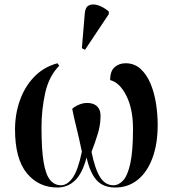

<svg xmlns="http://www.w3.org/2000/svg" viewBox="-20 -826 771 856"><path d="M236 10Q152 10 99.5 -54Q47 -118 47 -249Q47 -317 68.5 -378Q90 -439 132 -483Q174 -527 236 -544L244 -533Q198 -486 181.5 -411.5Q165 -337 165 -258Q165 -159 174.5 -103Q184 -47 203.5 -23.5Q223 0 252 0Q280 0 304 -33.5Q328 -67 345 -150Q331 -217 319.5 -262.5Q308 -308 302 -341Q316 -353 333.5 -360Q351 -367 369 -367Q399 -367 415 -349.5Q431 -332 428 -299Q427 -266 416 -229.5Q405 -193 388 -149Q404 -70 427 -35Q450 0 486 0Q509 0 529 -21.5Q549 -43 561 -97.5Q573 -152 573 -252Q573 -340 543.5 -399Q514 -458 471 -469Q471 -509 491 -526.5Q511 -544 540 -544Q579 -544 606.5 -519Q634 -494 651 -453.5Q668 -413 675.5 -364.5Q683 -316 683 -269Q683 -184 659.5 -121Q636 -58 593.5 -24Q551 10 494 10Q440 10 410.5 -23Q381 -56 366 -124Q347 -52 314 -21Q281 10 236 10ZM359 -604 345 -611 358 -766Q360 -794 376.5 -802Q393 -810 417 -802.5Q441 -795 465 -775V-763Z"/></svg>

Font: Noto Serif Display Condensed SemiBold
Style: Regular
Weight: 600
Width: 3
Designer: Monotype Design Team
Foundry: Monotype Imaging Inc.
Version: Version 2.009